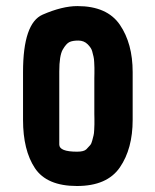

<svg xmlns="http://www.w3.org/2000/svg" viewBox="-20 -604 511 631"><path d="M55.7 -210V-367.2Q55.7 -527.8 120.1 -555.9Q184.6 -584 234.4 -584Q332 -584 374 -522.5Q416 -460.9 416 -367.2V-210Q416 -115.2 374 -54Q332 7.3 232.9 7.3Q133.8 7.3 94.7 -51.5Q55.7 -110.4 55.7 -210ZM174.8 -128.9Q174.8 -105.5 233.4 -105.5Q255.9 -105.5 263.9 -113.5Q272 -121.6 276.4 -127Q280.8 -132.3 283.2 -142.3Q285.6 -152.3 287.4 -158.7Q289.1 -165 289.6 -177.2Q290 -189.5 290.3 -195.3Q290.5 -201.2 290.3 -213.9Q290 -226.6 290 -230V-346.7Q290 -350.1 290.3 -362.8Q290.5 -375.5 290.3 -381.3Q290 -387.2 289.6 -399.2Q289.1 -411.1 287.4 -417.7Q285.6 -424.3 283 -435.3Q280.3 -446.3 268.1 -458.5Q255.9 -470.7 237.3 -470.7Q218.8 -470.7 208.3 -465.8Q197.8 -460.9 186.3 -441.2Q174.8 -421.4 174.8 -368.7Z"/></svg>

Font: Oswald-Bold
Style: Bold
Weight: 700
Designer: vernon adams
Foundry: vernon adams
Version: Version 2.002; ttfautohint (v0.92.18-e454-dirty) -l 8 -r 50 